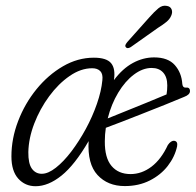

<svg xmlns="http://www.w3.org/2000/svg" viewBox="-20 -636 677 664"><path d="M411.5 7.5Q352.5 7.5 317.2 -30.8Q282 -69 286.5 -148Q238.5 -65.5 192.8 -28.8Q147 8 103 8Q67 8 43.2 -18.2Q19.5 -44.5 19.5 -95Q19.5 -157 42.8 -217.5Q66 -278 106.2 -327.5Q146.5 -377 197.8 -406.8Q249 -436.5 304.5 -436.5Q348.5 -436.5 364.2 -417.5Q380 -398.5 374 -359Q404 -399 439.5 -418.2Q475 -437.5 513 -437.5Q561 -437.5 584.5 -411Q608 -384.5 610.5 -345.5Q612 -332.5 622 -333Q637 -335 637 -321Q637 -308.5 617 -301Q588.5 -289 551.2 -274Q514 -259 475 -243.8Q436 -228.5 402 -215.2Q368 -202 346 -194Q342.5 -170.5 342.5 -147.5Q342 -90 365.8 -62Q389.5 -34 431.5 -34Q470 -34 503.8 -59.5Q537.5 -85 560.5 -134.5Q571.5 -150.5 583 -149Q595.5 -147 592.5 -130Q584.5 -93.5 560.2 -62.2Q536 -31 498 -11.8Q460 7.5 411.5 7.5ZM504.5 -401Q473.5 -401 443 -378Q412.5 -355 388.8 -315.5Q365 -276 352.5 -226.5Q378 -237 414.5 -251.5Q451 -266 488.5 -281.5Q526 -297 556 -309.5Q558.5 -324 558.5 -340.5Q558.5 -369.5 544.2 -385.2Q530 -401 504.5 -401ZM78 -110Q77.5 -70.5 90.2 -52.8Q103 -35 124.5 -35Q146.5 -35 173.2 -56Q200 -77 226.8 -112.2Q253.5 -147.5 276.8 -190.2Q300 -233 315.2 -277Q330.5 -321 334 -358.5Q336.5 -380 326.8 -390Q317 -400 299 -400Q259.5 -400 220.8 -373.2Q182 -346.5 150 -303Q118 -259.5 98.5 -208.8Q79 -158 78 -110ZM495.5 -575Q514 -596 528 -607.5Q542 -619 557.5 -615.5Q569.5 -613.5 573.5 -603.5Q577.5 -593.5 572 -581.5Q567 -569.5 555 -559.8Q543 -550 526 -539.5L432 -473Q420 -466 415 -473Q412 -477 414.5 -482Q417 -487 421 -491.5Z"/></svg>

Font: Fraunces 144pt S100 Light
Style: Italic
Weight: 300
Italic angle: -16°
Version: Version 1.000; ttfautohint (v1.8.3)